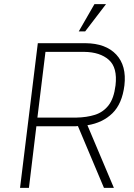

<svg xmlns="http://www.w3.org/2000/svg" viewBox="-20 -909 648 929"><path d="M437 -889H493L392 -757H361ZM163 -700H394Q492 -699 542.5 -645Q593 -591 582 -496Q571 -407 524 -361Q477 -315 403 -303L531 0H483L357 -299Q351 -298 344 -298H156L120 0H77ZM388 -658H200L161 -340H349Q400 -341 439.5 -353.5Q479 -366 505 -399Q531 -432 539 -496Q549 -582 506.5 -619.5Q464 -657 388 -658Z"/></svg>

Font: Haskoy ExtraLight
Style: Italic
Weight: 200
Designer: Ertekin Erdin
Foundry: Ertekin Erdin
Version: Version 2.000; ttfautohint (v1.8.4.7-5d5b)